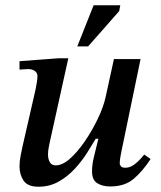

<svg xmlns="http://www.w3.org/2000/svg" viewBox="-20 -697 612 728"><path d="M126 11Q85 11 69.5 -12Q54 -35 54 -66Q54 -85 58 -105.5Q62 -126 65 -140L114 -354Q114 -354 116 -364Q118 -374 120 -386.5Q122 -399 122 -408Q122 -421 112 -428Q102 -435 87 -435Q76 -435 67.5 -434Q59 -433 54 -433V-465L201 -476H239L169 -159Q168 -155 165 -139.5Q162 -124 162 -112Q162 -94 169 -82Q176 -70 191 -70Q217 -70 246 -96Q275 -122 302.5 -162.5Q330 -203 351 -247Q372 -291 380 -327L412 -473H513L440 -121Q440 -121 437 -105Q434 -89 434 -78Q434 -72 438.5 -66.5Q443 -61 455 -61Q473 -61 489 -73Q505 -85 515.5 -97.5Q526 -110 527 -111L551 -94Q521 -48 487 -19Q453 10 398 10Q368 10 348.5 -2.5Q329 -15 329 -47Q329 -75 336.5 -103.5Q344 -132 353 -171H343Q330 -149 310.5 -118Q291 -87 264 -57.5Q237 -28 202.5 -8.5Q168 11 126 11ZM314 -521H273L335 -677H436L432 -655Z"/></svg>

Font: STIX Two Text Medium
Style: Italic
Weight: 500
Italic angle: -12°
Designer: Ross Mills, John Hudson & Paul Hanslow, Tiro Typeworks Ltd; with prior portions MicroPress Inc. and Coen Hoffman, Elsevi
Foundry: Tiro Typeworks Ltd
Version: Version 2.13 b171